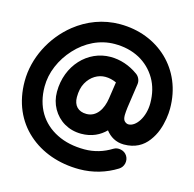

<svg xmlns="http://www.w3.org/2000/svg" viewBox="-147 -922 1405 1390"><g transform="rotate(15 555.5 -226.5)"><path d="M870.1 136.2C859.4 119.1 843.8 107.9 823.7 103.5C803.7 98.6 784.7 101.6 767.6 111.8C709 148.4 640.6 169.9 566.9 169.9C487.8 169.9 418.5 155.3 359.4 125.5C240.2 66.4 170.9 -44.9 170.9 -195.3C170.9 -248 181.6 -299.8 203.1 -350.6C224.6 -401.4 254.4 -447.3 292.5 -488.8C368.2 -571.3 469.7 -624 583 -624C652.8 -624 714.4 -609.4 768.6 -580.6C822.3 -551.3 864.7 -510.3 895.5 -458C926.3 -405.8 941.4 -344.7 941.4 -275.4C941.4 -171.4 884.3 -87.4 827.6 -87.4C817.4 -87.4 808.1 -91.8 798.8 -100.1C789.6 -108.4 785.2 -123.5 785.2 -145.5C785.2 -160.6 787.6 -184.1 790 -203.6C790.5 -206.1 790.5 -208.5 791 -210.9L816.4 -385.3C820.3 -410.6 809.1 -439.9 786.1 -456.1C722.2 -502.4 649.9 -525.9 578.1 -525.9C407.2 -525.9 267.1 -379.4 267.1 -181.6C267.1 -135.7 277.8 -94.2 298.8 -56.6C341.3 19 418.5 66.9 514.2 66.9C594.2 66.9 653.3 36.1 696.3 -7.3C727.5 33.2 772.5 62 833 62C916.5 62 974.1 27.8 1013.2 -24.4C1032.7 -50.3 1048.3 -78.1 1059.6 -108.4C1082 -168.9 1089.8 -230.5 1089.8 -275.4C1089.8 -423.3 1035.2 -546.4 943.4 -634.8C851.1 -722.7 725.6 -772.5 583 -772.5C456.1 -772.5 341.8 -727.5 248.5 -653.3C108.9 -541.5 21.5 -368.7 21.5 -195.3C21.5 -36.6 80.1 92.3 179.7 181.2C278.8 270 414.1 318.4 566.9 318.4C669.9 318.4 765.1 289.1 845.7 238.8C862.8 228 874 212.4 878.9 192.4C883.3 172.4 880.4 153.3 870.1 136.2ZM643.6 -232.4C631.8 -150.9 589.8 -81.5 514.2 -81.5C452.1 -81.5 416.5 -119.1 416.5 -181.6C416.5 -224.1 424.3 -260.3 440.4 -289.1C472.2 -346.7 525.4 -376.5 578.1 -376.5C606.4 -376.5 634.3 -370.1 662.1 -357.4Z"/></g></svg>

Font: Mikhak ExtraBold
Style: Regular
Weight: 800
Designer: Amin Abedi
Version: Version 3.2